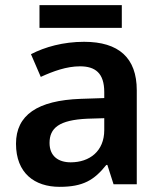

<svg xmlns="http://www.w3.org/2000/svg" viewBox="-20 -714 625 744"><path d="M452 -694H133V-606H452ZM306 -552C225 -552 154 -532 100 -504L138 -416C186 -438 238 -457 290 -457C349 -457 384 -431 384 -357V-334L293 -331C125 -325 42 -268 42 -157C42 -43 114 10 211 10C302 10 345 -16 392 -75H396L420 0H510V-364C510 -490 440 -552 306 -552ZM318 -254 384 -256V-210C384 -128 327 -85 254 -85C206 -85 172 -109 172 -160C172 -218 209 -249 318 -254Z"/></svg>

Font: Noto Sans Myanmar UI SemiBold
Style: Regular
Weight: 600
Designer: Monotype Design Team
Foundry: Monotype Imaging Inc.
Version: Version 2.103